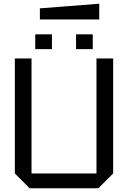

<svg xmlns="http://www.w3.org/2000/svg" viewBox="-20 -1015 690 1035"><path d="M60 -80V-700H150V-80H500V-700H590V-80L510 0H140ZM170 -750V-830H260V-750ZM390 -750V-830H480V-750ZM195 -910V-970L515 -995V-910Z"/></svg>

Font: Tektur
Style: Regular
Weight: 400
Designer: Adam Jagosz
Foundry: Adam Jagosz
Version: Version 1.005;gftools[0.9.30]